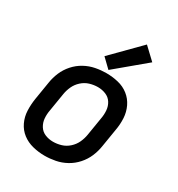

<svg xmlns="http://www.w3.org/2000/svg" viewBox="-185 -897 946 1023"><g transform="rotate(30 288.0 -385.0)"><path d="M242 8Q275 8 308.5 1.5Q342 -5 373 -22Q404 -39 428 -66Q452 -93 465.5 -125Q479 -157 484 -190L502 -300Q509 -338 507 -375Q505 -412 489.5 -444.5Q474 -477 446 -499Q418 -521 382 -529.5Q346 -538 309 -538Q276 -538 242.5 -531.5Q209 -525 178 -508Q147 -491 123 -464Q99 -437 85.5 -405Q72 -373 67 -340L49 -230Q43 -192 44.5 -155Q46 -118 61.5 -85.5Q77 -53 105 -31.5Q133 -10 169 -1Q205 8 242 8ZM244 -79Q218 -79 195 -88.5Q172 -98 159 -119Q146 -140 144 -165Q142 -190 147 -216L165 -326Q169 -351 180 -375Q191 -399 211.5 -417.5Q232 -436 257 -443.5Q282 -451 307 -451Q333 -451 356 -441.5Q379 -432 392 -411.5Q405 -391 407 -365.5Q409 -340 404 -314L386 -204Q382 -179 371 -155Q360 -131 339.5 -112.5Q319 -94 294 -86.5Q269 -79 244 -79ZM309 -558 491 -710 419 -778 254 -611Z"/></g></svg>

Font: Iosevka Sparkle Medium
Style: Italic
Weight: 500
Italic angle: -9°
Designer: Belleve Invis
Foundry: Belleve Invis
Version: Version 4.5.0; ttfautohint (v1.8.3)